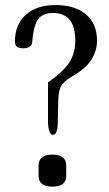

<svg xmlns="http://www.w3.org/2000/svg" viewBox="-20 -713 423 746"><path d="M237.3 -69.8V-29.8Q237.3 12.2 183.6 12.2Q129.9 12.2 129.9 -29.8V-69.8Q129.9 -112.3 183.6 -112.3Q237.3 -112.3 237.3 -69.8ZM204.6 -242.2Q204.6 -216.3 199.7 -201.7Q194.3 -189 185.1 -189Q176.8 -189 171.9 -203.6Q166.5 -217.8 166.5 -242.7V-392.6Q227.1 -435.5 249.5 -470.7Q272.5 -506.8 272.5 -555.7Q272.5 -608.9 250.5 -636.2Q228.5 -662.6 184.6 -662.6Q146 -662.6 127.9 -638.2Q109.9 -612.8 105 -548.8Q104 -537.6 95.2 -531.7Q86.4 -525.4 70.3 -525.4Q53.7 -525.4 45.4 -531.7Q38.1 -538.1 38.1 -552.7Q38.1 -617.7 80.6 -655.8Q123 -693.4 195.8 -693.4Q271 -693.4 314.5 -656.7Q356.9 -620.1 356.9 -556.2Q356.9 -476.1 275.4 -425.3Q266.6 -419.9 254.4 -412.6Q224.6 -393.6 216.8 -377.4Q208 -362.3 206.5 -326.2Z"/></svg>

Font: Caudex
Style: Regular
Weight: 400
Version: Version 1.04